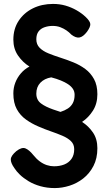

<svg xmlns="http://www.w3.org/2000/svg" viewBox="-20 -736 550 978"><path d="M259 222Q220 222 186 212.5Q152 203 125.5 187Q99 171 81 153.5Q63 136 53 120Q34 93 35 75Q36 57 63 34Q91 12 110 20Q129 28 149 53Q165 73 182.5 86Q200 99 218.5 105Q237 111 255 111Q284 111 307 102Q330 93 344 73.5Q358 54 358 24Q358 -1 341.5 -17Q325 -33 298 -44.5Q271 -56 239 -67Q207 -78 175 -92Q142 -106 112.5 -127Q83 -148 65.5 -180Q48 -212 48 -260Q48 -289 58 -315Q68 -341 86.5 -362.5Q105 -384 130 -397Q95 -419 71.5 -453.5Q48 -488 48 -534Q48 -589 75 -630Q102 -671 147.5 -693.5Q193 -716 250 -716Q284 -716 313.5 -707.5Q343 -699 369.5 -684Q396 -669 417 -649Q439 -628 440 -613.5Q441 -599 423 -574Q403 -548 384.5 -545Q366 -542 343 -560Q332 -572 318 -581.5Q304 -591 287 -597.5Q270 -604 248 -604Q227 -604 207.5 -597.5Q188 -591 176.5 -576Q165 -561 165 -536Q165 -510 181.5 -493Q198 -476 226 -464.5Q254 -453 287 -442.5Q320 -432 353.5 -418.5Q387 -405 414.5 -384.5Q442 -364 459 -333Q476 -302 476 -256Q476 -208 453.5 -172.5Q431 -137 398 -115Q431 -94 453.5 -61Q476 -28 476 19Q476 71 456 109.5Q436 148 404 173Q372 198 334 210Q296 222 259 222ZM288 -166Q310 -173 326 -183.5Q342 -194 351 -211Q360 -228 360 -253Q360 -270 351.5 -283Q343 -296 327.5 -306.5Q312 -317 290 -326Q268 -335 241 -342Q206 -336 185.5 -314.5Q165 -293 165 -259Q165 -243 171 -230.5Q177 -218 189 -209Q201 -200 216.5 -192.5Q232 -185 250.5 -178.5Q269 -172 288 -166Z"/></svg>

Font: Fredoka SemiCondensed Medium
Style: Regular
Weight: 500
Width: 4
Designer: Ben Nathan
Foundry: Milena B. Brandão, Ben Nathan
Version: Version 2.001